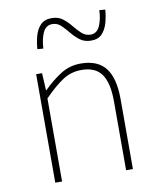

<svg xmlns="http://www.w3.org/2000/svg" viewBox="-80 -769 687 833"><g transform="rotate(-10 263.0 -353.0)"><path d="M96 0V-478H122L126 -402H128Q166 -440 205.5 -465Q245 -490 294 -490Q368 -490 403 -445.5Q438 -401 438 -308V0H408V-304Q408 -384 381 -423Q354 -462 292 -462Q247 -462 210 -438Q173 -414 126 -366V0ZM357 -580Q328 -580 308 -595Q288 -610 272 -630Q256 -650 240 -665Q224 -680 202 -680Q174 -680 161 -651.5Q148 -623 146 -582L120 -584Q122 -613 129.5 -641Q137 -669 154.5 -687.5Q172 -706 204 -706Q233 -706 252.5 -691Q272 -676 288 -656Q304 -636 320.5 -621Q337 -606 359 -606Q387 -606 400 -635.5Q413 -665 414 -704L440 -702Q438 -674 430.5 -646Q423 -618 406 -599Q389 -580 357 -580Z"/></g></svg>

Font: Mada ExtraLight
Style: Regular
Weight: 250
Designer: Khaled Hosny
Version: Version 1.5